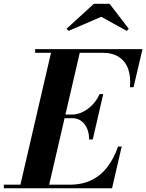

<svg xmlns="http://www.w3.org/2000/svg" viewBox="-68 -1015 788 1035"><path d="M37.5 0 211.5 -750H366.5L192.5 0ZM-47.5 0V-19.5H307.5Q376 -19.5 426.3 -44.5Q476.5 -69.5 511.4 -115.5Q546.3 -161.5 568.5 -225H588L536 0ZM412.5 -263.2Q412.5 -296.7 401.3 -322.6Q390 -348.5 369.5 -363.2Q349 -378 320.5 -378H254.5V-397.5H320.5Q349 -397.5 377.5 -411.3Q406 -425 430 -449.8Q454 -474.5 469 -508H488.5L432 -263.2ZM632.5 -545Q637.5 -598.5 623.8 -640.5Q610 -682.5 575.1 -706.5Q540.3 -730.5 481.8 -730.5H121.5V-750H700L652 -545ZM301.5 -848.5 290.7 -859.8 438 -994.5H522.8L626 -859.8L615 -848.5L478 -924.5Z"/></svg>

Font: Bodoni Moda
Style: Italic
Weight: 400
Italic angle: -13°
Designer: Owen Earl
Foundry: indestructible type
Version: Version 2.005